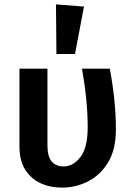

<svg xmlns="http://www.w3.org/2000/svg" viewBox="-20 -843 604 878"><path d="M263 15Q209 15 165 -5.5Q121 -26 95 -67.5Q69 -109 69 -173V-529H197V-177Q197 -82 271 -82Q315 -82 348 -125Q381 -168 381 -262Q381 -382 355 -529H482Q510 -382 510 -251Q510 -160 475 -101.5Q440 -43 383.5 -14Q327 15 263 15ZM323 -596H238L236 -823L364 -813Z"/></svg>

Font: Trujillo Medium
Style: Regular
Weight: 500
Designer: Fira Sans original fonts by bBox Type GmbH, Carrois Corporate GbR, & Edenspiekermann AG / Changes by Cristiano Sobral
Foundry: Fira Sans original fonts by bBox Type GmbH, Carrois Corporate GbR, & Edenspiekermann AG / Changes by Cristiano Sobral
Version: Version 4.301;October 17, 2021;FontCreator 14.0.0.2814 64-bi